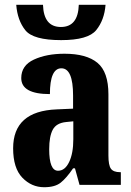

<svg xmlns="http://www.w3.org/2000/svg" viewBox="-20 -774 549 804"><path d="M165 10Q210 10 234 -9Q258 -28 286 -69H294L313 0H486V-53H483Q455 -53 444.5 -67.5Q434 -82 434 -123V-379Q434 -473 388 -511Q342 -549 250 -549Q175 -549 122 -524.5Q69 -500 69 -447Q69 -380 189 -380Q189 -488 237 -488Q286 -488 286 -374V-319L218 -316Q35 -309 35 -153Q35 -70 73.5 -30Q112 10 165 10ZM223 -59Q186 -59 186 -149Q186 -203 201 -231Q216 -259 257 -263L287 -266V-191Q287 -132 269.5 -95.5Q252 -59 223 -59ZM236 -606Q349 -606 383 -648Q417 -690 422 -754H310Q307 -661 235 -661Q163 -661 160 -754H48Q53 -689 86 -647.5Q119 -606 236 -606Z"/></svg>

Font: Noto Serif ExtraCondensed Extra
Style: Regular
Weight: 800
Width: 3
Designer: Monotype Design Team
Foundry: Monotype Imaging Inc.
Version: Version 1.002